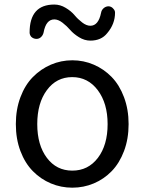

<svg xmlns="http://www.w3.org/2000/svg" viewBox="-20 -826 645 858"><path d="M50.8 -271.5Q50.8 -336.9 71.3 -391.6Q91.8 -446.3 127 -481.9Q162.1 -517.6 207.5 -537.1Q252.9 -556.6 303.2 -556.6Q353.5 -556.6 398.9 -537.1Q444.3 -517.6 479 -481.9Q513.7 -446.3 534.2 -391.6Q554.7 -336.9 554.7 -271.5Q554.7 -205.1 534.2 -150.9Q513.7 -96.7 479 -61Q444.3 -25.4 398.9 -6.3Q353.5 12.7 303.2 12.7Q252.9 12.7 207.5 -6.3Q162.1 -25.4 127 -61Q91.8 -96.7 71.3 -150.9Q50.8 -205.1 50.8 -271.5ZM460.9 -271.5Q460.9 -364.3 417 -422.9Q373 -481.4 302.7 -481.4Q232.4 -481.4 189.5 -423.3Q146.5 -365.2 146.5 -271.5Q146.5 -177.7 189.5 -120.6Q232.4 -63.5 303.2 -63.5Q374 -63.5 417.5 -120.6Q460.9 -177.7 460.9 -271.5ZM383.8 -644.5Q357.4 -644.5 333 -659.7Q308.6 -674.8 293.5 -692.4Q278.3 -710 259.3 -724.6Q240.2 -739.3 222.7 -739.3Q185.5 -739.3 174.8 -680.7Q171.9 -668 162.6 -659.7Q153.3 -651.4 140.6 -652.3Q127.9 -653.3 119.1 -662.1Q112.3 -670.9 112.3 -680.7Q112.3 -805.7 222.7 -805.7Q249 -805.7 273.4 -791Q297.9 -776.4 313 -758.3Q328.1 -740.2 347.2 -725.6Q366.2 -710.9 383.8 -710.9Q419.9 -710.9 431.6 -768.6Q433.6 -781.2 443.4 -789.6Q453.1 -797.9 465.8 -797.9Q478.5 -796.9 486.3 -787.1Q494.1 -779.3 494.1 -769.5Q494.1 -718.8 459 -677.7Q432.6 -644.5 383.8 -644.5Z"/></svg>

Font: Gen Jyuu Gothic Regular
Style: Regular
Weight: 400
Designer: [Source Han Sans]
Ryoko NISHIZUKA  (kana & ideographs); Paul D. Hunt (Latin, Greek & Cyrillic); Wenlong ZHANG  (bopomofo
Version: Version 1.002.20150607